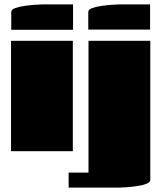

<svg xmlns="http://www.w3.org/2000/svg" viewBox="-20 -685 731 870"><path d="M311 -550H31V-631Q31 -642 49 -648.5Q67 -655 92.5 -658.5Q118 -662 140.5 -663.5Q163 -665 171 -665H311ZM30 -500H310V0H30ZM660 -551H380V-631Q380 -642 398 -648.5Q416 -655 441.5 -658.5Q467 -662 489.5 -663.5Q512 -665 520 -665H660ZM381 -500H661V131Q661 141 643 148Q625 155 599.5 158.5Q574 162 551.5 163.5Q529 165 521 165H291V97H381Z"/></svg>

Font: Gajraj One
Style: Regular
Weight: 400
Designer: Saurabh Sharma
Foundry: Saurabh Sharma
Version: Version 1.000